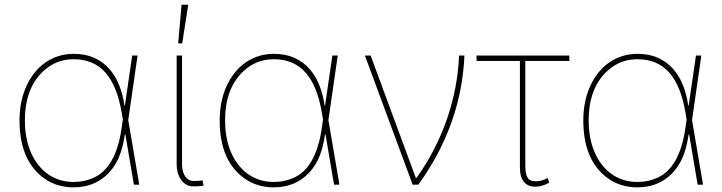

<svg xmlns="http://www.w3.org/2000/svg" viewBox="-20 -780 3051 811"><path d="M92 -417.3Q106.5 -448.9 127 -474.1Q147.4 -499.3 172.8 -516.7Q198.2 -534.1 228 -543.3Q257.8 -552.6 291.2 -552.6Q340.9 -552.6 378.4 -535.5Q415.8 -518.5 441.9 -488.8Q468 -459.2 483.7 -419.4Q499.3 -379.6 505.7 -333.8H507.5L538.4 -545.5H561.1L521.7 -272.7L568.2 0H545.5L509.6 -211.6H507.1Q495 -126.1 461.6 -77.8Q445.3 -53.3 425.6 -36.4Q405.9 -19.5 384.1 -8.9Q362.2 1.8 338.8 6.6Q315.3 11.4 291.2 11.4Q221.6 11.4 169.7 -24.5Q116.5 -61.1 89.5 -122.9Q62.5 -184.7 62.5 -271.3Q62.5 -353 92 -417.3ZM85.2 -271.3Q85.2 -194.2 110.8 -135.7Q123.6 -106.5 141.7 -83.5Q159.8 -60.4 182.5 -44.4Q205.3 -28.4 232.6 -19.9Q259.9 -11.4 291.2 -11.4Q338.1 -11.4 379.6 -31.2Q400.2 -41.2 418.1 -58.2Q436.1 -75.3 450.8 -100.7Q465.6 -126.1 476.4 -160.3Q487.2 -194.6 493.6 -238.6L498.9 -275.2L494.3 -302.6Q474.8 -418 424.9 -473.9Q375 -529.8 291.2 -529.8Q230.8 -529.8 184.3 -496.8Q136.4 -462.7 110.8 -406.2Q85.2 -349.8 85.2 -271.3Z M748.9 -545.5V-85.2Q748.9 -69.6 752.5 -56.8Q756 -44 762.4 -34.8Q768.8 -25.6 777.7 -20.6Q786.6 -15.6 797.2 -15.6Q814.6 -15.6 824.6 -16.9Q834.5 -18.1 835.6 -18.5L839.8 4.3Q838.4 4.6 827.4 5.9Q816.4 7.1 797.2 7.1Q778.8 7.1 765.3 -1.2Q751.8 -9.6 743.1 -22.9Q734.4 -36.2 730.3 -52.7Q726.2 -69.2 726.2 -85.2V-545.5ZM732.6 -596.6 746.8 -759.9H775.2L749.6 -596.6Z M937.5 -417.3Q952.1 -448.9 972.5 -474.1Q992.9 -499.3 1018.3 -516.7Q1043.7 -534.1 1073.5 -543.3Q1103.3 -552.6 1136.7 -552.6Q1186.4 -552.6 1223.9 -535.5Q1261.4 -518.5 1287.5 -488.8Q1313.6 -459.2 1329.2 -419.4Q1344.8 -379.6 1351.2 -333.8H1353L1383.9 -545.5H1406.6L1367.2 -272.7L1413.7 0H1391L1355.1 -211.6H1352.6Q1340.6 -126.1 1307.2 -77.8Q1290.8 -53.3 1271.1 -36.4Q1251.4 -19.5 1229.6 -8.9Q1207.7 1.8 1184.3 6.6Q1160.9 11.4 1136.7 11.4Q1067.1 11.4 1015.3 -24.5Q962 -61.1 935 -122.9Q908 -184.7 908 -271.3Q908 -353 937.5 -417.3ZM930.8 -271.3Q930.8 -194.2 956.3 -135.7Q969.1 -106.5 987.2 -83.5Q1005.3 -60.4 1028.1 -44.4Q1050.8 -28.4 1078.1 -19.9Q1105.5 -11.4 1136.7 -11.4Q1183.6 -11.4 1225.1 -31.2Q1245.7 -41.2 1263.7 -58.2Q1281.6 -75.3 1296.3 -100.7Q1311.1 -126.1 1321.9 -160.3Q1332.7 -194.6 1339.1 -238.6L1344.5 -275.2L1339.8 -302.6Q1320.3 -418 1270.4 -473.9Q1220.5 -529.8 1136.7 -529.8Q1076.3 -529.8 1029.8 -496.8Q981.9 -462.7 956.3 -406.2Q930.8 -349.8 930.8 -271.3Z M1521.3 -545.5H1545.5L1736.5 -28.4H1739.3Q1780.9 -86.6 1813.2 -149.3Q1845.5 -212 1868.1 -277.5Q1890.6 -343 1903.6 -410.5Q1916.5 -478 1919 -545.5H1941.8Q1929 -252.1 1747.2 0H1723Z M1992.9 -545.5H2384.9V-522.7H2198.9V-82.4Q2198.9 -62.9 2201.3 -49.7Q2203.8 -36.6 2209.2 -28.6Q2214.5 -20.6 2222.7 -17.4Q2230.8 -14.2 2242.2 -14.2Q2269.5 -14.2 2293.3 -28.4L2299.7 -8.5Q2284.4 0.7 2269 4.6Q2253.6 8.5 2240.8 8.5Q2209.5 8.5 2192.8 -12.1Q2176.1 -32.7 2176.1 -72.4V-522.7H1992.9Z M2473.4 -417.3Q2487.9 -448.9 2508.3 -474.1Q2528.8 -499.3 2554.2 -516.7Q2579.5 -534.1 2609.4 -543.3Q2639.2 -552.6 2672.6 -552.6Q2722.3 -552.6 2759.8 -535.5Q2797.2 -518.5 2823.3 -488.8Q2849.4 -459.2 2865.1 -419.4Q2880.7 -379.6 2887.1 -333.8H2888.8L2919.7 -545.5H2942.5L2903.1 -272.7L2949.6 0H2926.8L2891 -211.6H2888.5Q2876.4 -126.1 2843 -77.8Q2826.7 -53.3 2807 -36.4Q2787.3 -19.5 2765.4 -8.9Q2743.6 1.8 2720.2 6.6Q2696.7 11.4 2672.6 11.4Q2603 11.4 2551.1 -24.5Q2497.9 -61.1 2470.9 -122.9Q2443.9 -184.7 2443.9 -271.3Q2443.9 -353 2473.4 -417.3ZM2466.6 -271.3Q2466.6 -194.2 2492.2 -135.7Q2505 -106.5 2523.1 -83.5Q2541.2 -60.4 2563.9 -44.4Q2586.6 -28.4 2614 -19.9Q2641.3 -11.4 2672.6 -11.4Q2719.5 -11.4 2761 -31.2Q2781.6 -41.2 2799.5 -58.2Q2817.5 -75.3 2832.2 -100.7Q2846.9 -126.1 2857.8 -160.3Q2868.6 -194.6 2875 -238.6L2880.3 -275.2L2875.7 -302.6Q2856.2 -418 2806.3 -473.9Q2756.4 -529.8 2672.6 -529.8Q2612.2 -529.8 2565.7 -496.8Q2517.8 -462.7 2492.2 -406.2Q2466.6 -349.8 2466.6 -271.3Z"/></svg>

Font: Inter P Thin
Style: Regular
Weight: 100
Designer: Rasmus Andersson
Foundry: rsms
Version: Version 3.018;git-588b23468